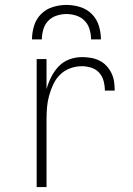

<svg xmlns="http://www.w3.org/2000/svg" viewBox="-20 -760 540 780"><path d="M129 0V-520H169V-398Q176 -423 188 -447Q200 -471 218 -490Q236 -509 261 -518.5Q286 -528 313 -528Q331 -528 349 -525Q367 -522 383.5 -514Q400 -506 412.5 -492.5Q425 -479 433 -462.5Q441 -446 443.5 -428Q446 -410 446 -392H406Q406 -411 401 -430.5Q396 -450 383 -464.5Q370 -479 351 -485Q332 -491 313 -491Q288 -491 265 -482.5Q242 -474 224.5 -457Q207 -440 196.5 -417.5Q186 -395 179.5 -371.5Q173 -348 171 -324Q169 -300 169 -276V0ZM110 -600Q110 -628 118.5 -655.5Q127 -683 147 -703Q167 -723 194.5 -731.5Q222 -740 250 -740Q278 -740 305.5 -731.5Q333 -723 353 -703Q373 -683 381.5 -655.5Q390 -628 390 -600H350Q350 -620 344 -640.5Q338 -661 324 -675.5Q310 -690 290 -696.5Q270 -703 250 -703Q230 -703 210 -696.5Q190 -690 176 -675.5Q162 -661 156 -640.5Q150 -620 150 -600Z"/></svg>

Font: Iosevka Extralight
Style: Regular
Weight: 200
Monospace: yes
Designer: Belleve Invis
Foundry: Belleve Invis
Version: Version 32.0.1; ttfautohint (v1.8.4)